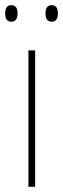

<svg xmlns="http://www.w3.org/2000/svg" viewBox="-33 -723 244 743"><path d="M11 -639Q35 -639 35 -671Q35 -703 11 -703Q-13 -703 -13 -671Q-13 -639 11 -639ZM167 -639Q191 -639 191 -671Q191 -703 167 -703Q143 -703 143 -671Q143 -639 167 -639ZM103 -528H77V0H103Z"/></svg>

Font: Noto Sans Display SemiCondensed Thin
Style: Regular
Weight: 250
Width: 4
Designer: Monotype Design team
Foundry: Monotype Imaging Inc.
Version: 1.000